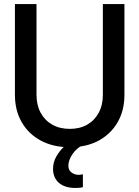

<svg xmlns="http://www.w3.org/2000/svg" viewBox="-20 -718 690 952"><path d="M326 12Q244 12 183 -20.5Q122 -53 88 -111.5Q54 -170 54 -248V-698H161V-248Q161 -197 181.5 -159Q202 -121 239 -100Q276 -79 326 -79Q376 -79 412.5 -100Q449 -121 469.5 -159Q490 -197 490 -248V-698H597V-248Q597 -170 563 -111.5Q529 -53 468.5 -20.5Q408 12 326 12ZM391 210Q384 212 376 213Q368 214 355 214Q301 214 272 188.5Q243 163 243 119Q243 87 259 58.5Q275 30 299.5 7Q324 -16 349 -30L392 0Q358 18 338.5 47.5Q319 77 319 104Q319 126 335 137.5Q351 149 370 149Q376 149 380.5 148Q385 147 391 146Z"/></svg>

Font: Azeret Mono Thin
Style: Regular
Weight: 400
Version: Version 1.002